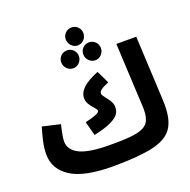

<svg xmlns="http://www.w3.org/2000/svg" viewBox="-161 -1092 1253 1269"><g transform="rotate(-20 465.5 -457.5)"><path d="M880 -244Q880 -136 840 -80.5Q800 -25 704 -2.5Q608 20 424 21Q219 21 125.5 -39.5Q32 -100 32 -204Q32 -246 41.5 -290Q51 -334 67 -388L192 -359Q172 -277 172 -244Q172 -184 237.5 -151.5Q303 -119 450 -119H481Q589 -119 643 -131Q697 -143 718.5 -173.5Q740 -204 740 -264L739 -291L717 -732H857L879 -284Q880 -270 880 -244ZM452 -359Q452 -365 446 -373.5Q440 -382 432 -390Q415 -409 404.5 -427Q394 -445 394 -467Q394 -506 427.5 -538Q461 -570 537 -601L580 -512Q540 -496 524.5 -483.5Q509 -471 509 -459Q509 -453 514 -444.5Q519 -436 523.5 -430.5Q528 -425 530 -422Q548 -400 558 -381.5Q568 -363 568 -342Q568 -316 554 -295Q540 -274 498 -253.5Q456 -233 376 -216L350 -315Q404 -328 428 -338Q452 -348 452 -359ZM537 -874Q537 -848 519 -829Q501 -810 475 -810Q450 -810 431.5 -829Q413 -848 413 -874Q413 -900 431 -918Q449 -936 475 -936Q501 -936 519 -918Q537 -900 537 -874ZM457 -742Q457 -716 439 -697Q421 -678 395 -678Q370 -678 351.5 -697Q333 -716 333 -742Q333 -768 351 -786Q369 -804 395 -804Q421 -804 439 -786Q457 -768 457 -742ZM612 -742Q612 -716 594 -697Q576 -678 550 -678Q525 -678 506.5 -697Q488 -716 488 -742Q488 -768 506 -786Q524 -804 550 -804Q576 -804 594 -786Q612 -768 612 -742Z"/></g></svg>

Font: Noto Sans Arabic
Style: Bold
Weight: 700
Designer: Nadine Chahine
Foundry: Monotype Imaging Inc.
Version: Version 1.001